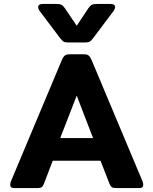

<svg xmlns="http://www.w3.org/2000/svg" viewBox="-20 -956 780 976"><path d="M284 -764 184 -897Q174 -910 174 -920Q174 -936 198 -936H263Q284 -936 292.5 -931.5Q301 -927 310 -914L370 -825L429 -914Q438 -927 446.5 -931.5Q455 -936 476 -936H541Q565 -936 565 -920Q565 -910 555 -897L455 -764Q444 -749 436.5 -744.5Q429 -740 409 -740H330Q310 -740 303 -744.5Q296 -749 284 -764ZM32 -17Q32 -24 35 -33L294 -650Q301 -667 309.5 -673.5Q318 -680 334 -680H407Q423 -680 431 -673.5Q439 -667 446 -650L705 -33Q708 -24 708 -17Q708 0 690 0H569Q555 0 548.5 -4.5Q542 -9 537 -21L491 -139H248L203 -21Q198 -9 191.5 -4.5Q185 0 171 0H50Q32 0 32 -17ZM453 -254 370 -470 286 -254Z"/></svg>

Font: Mitr Medium
Style: Regular
Weight: 500
Designer: Thanarat Vachiruckul
Foundry: Cadson Demak
Version: Version 1.003